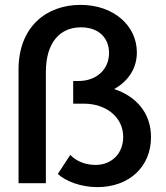

<svg xmlns="http://www.w3.org/2000/svg" viewBox="-20 -751 679 787"><path d="M379 16C509 16 599 -67 599 -189C599 -287 539 -356 448 -386C507 -419 541 -472 541 -536C541 -646 446 -731 310 -731C170 -731 56 -641 56 -466V0H168V-455C168 -580 228 -639 312 -639C385 -639 427 -595 427 -534C427 -466 375 -419 302 -419H280V-326H325C413 -326 485 -272 485 -190C485 -121 437 -75 372 -75C333 -75 295 -88 268 -116L217 -38C249 -8 312 16 379 16Z"/></svg>

Font: LaHaus Display SemiBold
Style: Regular
Weight: 600
Designer: We are Make, BastardaType, Dalton Maag Ltd
Foundry: BastardaType, Dalton Maag Ltd
Version: Version 3.100;Glyphs 3.3 (3331)